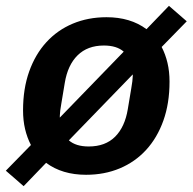

<svg xmlns="http://www.w3.org/2000/svg" viewBox="-30 -587 660 658"><path d="M-10 -2 76 -90Q63 -115 56 -144.5Q49 -174 49 -209Q49 -283 70 -342Q91 -401 129 -442.5Q167 -484 219.5 -506Q272 -528 335 -528Q417 -528 472 -487L549 -567L610 -514L524 -426Q537 -401 544 -371.5Q551 -342 551 -307Q551 -233 530 -174Q509 -115 471 -73.5Q433 -32 380.5 -10Q328 12 265 12Q183 12 128 -29L51 51ZM326 -431Q270 -431 236 -397.5Q202 -364 192 -303L180 -231Q178 -221 176.5 -208.5Q175 -196 175 -190V-184L394 -410Q370 -431 326 -431ZM274 -85Q331 -85 364.5 -118.5Q398 -152 408 -213L420 -285Q422 -296 423.5 -308Q425 -320 425 -326V-332L206 -106Q230 -85 274 -85Z"/></svg>

Font: IBM Plex Mono SemiBold
Style: Italic
Weight: 600
Italic angle: -9°
Monospace: yes
Designer: Mike Abbink, Paul van der Laan, Pieter van Rosmalen
Foundry: Bold Monday
Version: Version 2.3